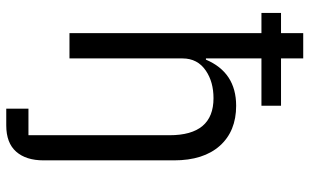

<svg xmlns="http://www.w3.org/2000/svg" viewBox="-206 -574 980 608"><g transform="rotate(90 284.0 -270.0)"><path d="M324.2 129.9V200.2H377Q432.6 200.2 460.2 168.9Q487.8 137.7 487.8 82V-331.1Q487.8 -424.3 441.7 -476.1Q395.5 -527.8 314.9 -527.8Q209.5 -527.8 168.9 -432.1H165V-607.9H314.9V-669.9H165V-740.2H85V-669.9H21V-607.9H85V0H165V-357.9Q165 -405.8 204.1 -432.1Q239.7 -456.1 291 -456.1Q408.2 -456.1 408.2 -316.9V129.9Z"/></g></svg>

Font: Plexus Sans
Style: Regular
Weight: 400
Version: Version 2.001;PS 002.001;hotconv 1.0.70;makeotf.lib2.5.58329